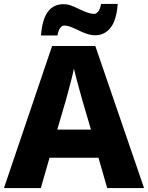

<svg xmlns="http://www.w3.org/2000/svg" viewBox="-20 -949 747 969"><path d="M521 0 477 -153H230L186 0H0L243 -717H461L707 0ZM397 -438Q392 -456 383.5 -486.5Q375 -517 366.5 -549Q358 -581 353 -603Q349 -581 340.5 -548.5Q332 -516 324 -485.5Q316 -455 311 -438L269 -295H439ZM574 -929Q568 -846 537.5 -808.5Q507 -771 461 -771Q440 -771 419 -778Q398 -785 378 -795Q358 -805 339 -812.5Q320 -820 303 -820Q294 -820 284.5 -809Q275 -798 270 -770H187Q190 -812 199 -842Q208 -872 222.5 -891Q237 -910 257 -919Q277 -928 303 -928Q320 -928 340 -920.5Q360 -913 380 -903Q400 -893 420 -886Q440 -879 457 -879Q465 -879 475 -890Q485 -901 490 -929Z"/></svg>

Font: Noto Sans Thai ExtraBold
Style: Regular
Weight: 800
Version: Version 2.001